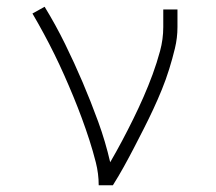

<svg xmlns="http://www.w3.org/2000/svg" viewBox="-20 -548 640 568"><path d="M272 0Q272 -34 263.5 -67.5Q255 -101 244.5 -133.5Q234 -166 222 -198.5Q210 -231 197 -262.5Q184 -294 170 -325.5Q156 -357 141 -387.5Q126 -418 109.5 -448.5Q93 -479 76 -508L112 -528Q145 -474 172.5 -418Q200 -362 224.5 -304.5Q249 -247 270.5 -188Q292 -129 306 -68Q324 -99 341 -131Q358 -163 374 -195.5Q390 -228 404.5 -261Q419 -294 431.5 -328Q444 -362 453.5 -397Q463 -432 463 -468V-520H505V-468Q505 -436 497.5 -405Q490 -374 480.5 -343.5Q471 -313 459 -283.5Q447 -254 433.5 -225Q420 -196 405.5 -167.5Q391 -139 376.5 -111Q362 -83 346.5 -55Q331 -27 314 0Z"/></svg>

Font: Iosevka Extralight Extended
Style: Regular
Weight: 200
Width: 7
Monospace: yes
Designer: Belleve Invis
Foundry: Belleve Invis
Version: Version 32.5.0; ttfautohint (v1.8.4)